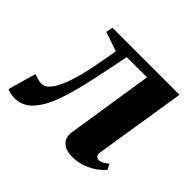

<svg xmlns="http://www.w3.org/2000/svg" viewBox="-166 -684 856 856"><g transform="rotate(45 262.0 -256.0)"><path d="M453.5 -94.5Q450.5 -74.5 457.8 -68.2Q465 -62 472 -62Q480.5 -62 492 -67.2Q503.5 -72.5 518 -85.5L531 -59Q519.5 -45 497.8 -28.8Q476 -12.5 446 -0.8Q416 11 379.5 11Q336.5 11 315.5 -9.8Q294.5 -30.5 300.5 -67L364 -475.5H236.5Q219.5 -389.5 203.2 -313.5Q187 -237.5 169 -176.8Q151 -116 128.5 -75Q104 -31.5 76 -11.8Q48 8 14.5 8Q-1.5 8 -15.5 4.8Q-29.5 1.5 -35.5 -2L2 -134.5Q7.5 -132.5 15.5 -129.8Q23.5 -127 32.8 -124.8Q42 -122.5 51.5 -122.5Q68 -122.5 82 -135.2Q96 -148 108 -169.8Q120 -191.5 129.5 -218.5Q139 -245.5 146.5 -273.5Q155.5 -308.5 162.5 -343.8Q169.5 -379 174.8 -409.2Q180 -439.5 183.5 -459.5L92.5 -490.5L99 -523H521.5Z"/></g></svg>

Font: Merriweather 96pt ExtraBold
Style: Italic
Weight: 800
Italic angle: -7.8°
Version: Version 2.101